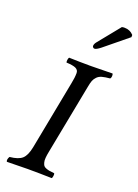

<svg xmlns="http://www.w3.org/2000/svg" viewBox="-168 -974 754 1046"><g transform="rotate(20 209.0 -451.0)"><path d="M254.9 -645 255.9 -644V-645H270Q303.2 -645 389.2 -647Q392.6 -641.1 391.6 -631.1Q390.6 -621.1 386.2 -617.2Q357.4 -614.7 340.3 -609.9Q323.2 -605 312.5 -594Q301.8 -583 296.6 -569.8Q291.5 -556.6 287.1 -532.2L209 -127.9Q204.6 -106 203.4 -90.6Q202.1 -75.2 205.1 -64.2Q208 -53.2 212.2 -47.1Q216.3 -41 227.1 -36.9Q237.8 -32.7 247.8 -31Q257.8 -29.3 275.9 -27.8Q278.8 -23.9 277.3 -12.5Q275.9 -1 272 2Q199.7 0 132.8 0Q96.2 0 12.2 2Q8.8 -3.9 10.5 -12.2Q12.2 -20.5 17.1 -27.8Q67.9 -32.7 89.1 -52.5Q110.4 -72.3 120.1 -122.1L196.8 -521Q204.1 -555.7 204.1 -582Q204.1 -599.6 187.7 -607.7Q171.4 -615.7 132.8 -617.2Q130.4 -625 132.6 -635Q134.8 -645 137.2 -647Q203.6 -645 254.9 -645ZM350.1 -901.9Q356 -903.8 365.2 -903.8Q397.9 -903.8 418 -880.9V-868.2L284.2 -758.8Q260.7 -740.2 250 -740.2Q245.1 -740.2 241.5 -743.9Q237.8 -747.6 237.8 -752Q237.8 -763.2 248 -775.9Z"/></g></svg>

Font: Common Serif News
Style: Italic
Weight: 450
Italic angle: -12°
Designer: Philipp H. Poll, Khaled Hosny
Foundry: Stefan Peev, Context Ltd.
Version: Version 1.026